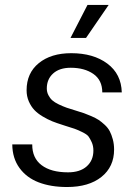

<svg xmlns="http://www.w3.org/2000/svg" viewBox="-20 -749 557 779"><path d="M266.1 -595.2 335 -729H420.9L329.1 -595.2ZM252 9.8Q186.5 9.8 137.2 -9Q87.9 -27.8 59.1 -67.4Q30.3 -106.9 29.8 -163.1H110.8Q110.4 -107.9 148.7 -78.9Q187 -49.8 255.9 -49.8Q304.7 -49.8 331.8 -74Q358.9 -98.1 358.9 -138.2Q358.9 -157.2 352.1 -172.1Q345.2 -187 338.9 -195.6Q332.5 -204.1 312 -213.9Q291.5 -223.6 282.5 -226.6Q273.4 -229.5 242.7 -239.3Q236.8 -241.2 233.9 -242.2Q210.4 -249.5 192.1 -256.8Q173.8 -264.2 153.3 -276.4Q132.8 -288.6 119.4 -302.7Q106 -316.9 96.9 -337.6Q87.9 -358.4 87.9 -382.8Q87.9 -452.6 137.5 -492.9Q187 -533.2 269 -533.2Q358.9 -533.2 415.5 -491Q472.2 -448.7 474.1 -374H395Q395 -423.8 358.9 -449Q322.8 -474.1 267.1 -474.1Q221.2 -474.1 195.6 -450.9Q169.9 -427.7 169.9 -390.1Q169.9 -375.5 176.3 -363Q182.6 -350.6 192.1 -342Q201.7 -333.5 218.5 -325.4Q235.4 -317.4 250.5 -312Q265.6 -306.6 289.1 -299.8Q308.6 -293.9 320.6 -289.8Q332.5 -285.6 350.6 -277.8Q368.7 -270 380.1 -262.5Q391.6 -254.9 404.8 -242.7Q418 -230.5 425.3 -216.6Q432.6 -202.6 437.7 -183.6Q442.9 -164.6 442.9 -142.1Q442.9 -72.3 391.6 -31.2Q340.3 9.8 252 9.8Z"/></svg>

Font: Hubot Sans
Style: Italic
Weight: 400
Italic angle: -10°
Designer: Deni Anggara
Foundry: GitHub
Version: Version 1.001;gftools[0.9.31]